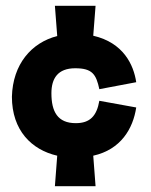

<svg xmlns="http://www.w3.org/2000/svg" viewBox="-20 -533 519 661"><path d="M309 108 301 3C396 -18 438 -90 449 -163L322 -186C313 -134 290 -109 241 -109C178 -109 157 -149 157 -212C157 -263 179 -298 239 -298C298 -298 311 -277 322 -226L449 -250C440 -310 405 -386 301 -410L309 -513H169L177 -409C88 -386 24 -312 21 -200C21 -84 89 -17 177 3L169 108Z"/></svg>

Font: OSH Darker Grotesque Black
Style: Regular
Weight: 900
Designer: Gabriel Lam
Foundry: TypeRant
Version: Version 1.000;Glyphs 3.1.1 (3148)